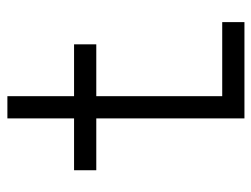

<svg xmlns="http://www.w3.org/2000/svg" viewBox="-104 -604 707 540"><g transform="rotate(-90 250.0 -333.5)"><path d="M187.5 -666.7V-479.2H41.7V-416.7H187.5V0H458.3V-62.5H250V-416.7H395.8V-479.2H250V-666.7Z"/></g></svg>

Font: Amy Mono
Style: Regular
Weight: 400
Monospace: yes
Version: Version 001.000